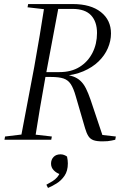

<svg xmlns="http://www.w3.org/2000/svg" viewBox="-20 -690 622 948"><path d="M2 0 5 -16 105 -28H130L236 -16L233 0ZM81 0 149 -359Q163 -436 176 -514.5Q189 -593 201 -670H272L204 -308Q190 -231 177 -154Q164 -77 152 0ZM116 -654 119 -670H247V-642H221ZM486 8Q457 8 441 2Q425 -4 416 -18.5Q407 -33 400 -57L354 -215Q343 -254 329.5 -274.5Q316 -295 293.5 -302.5Q271 -310 232 -310H160L165 -334H274Q332 -334 373 -359.5Q414 -385 436.5 -429Q459 -473 459 -527Q459 -583 429.5 -614.5Q400 -646 338 -646H218L223 -670H339Q428 -670 478 -630.5Q528 -591 528 -525Q528 -488 512.5 -452Q497 -416 466.5 -386.5Q436 -357 391.5 -338Q347 -319 290 -315V-323Q320 -320 341 -312.5Q362 -305 377.5 -290.5Q393 -276 404.5 -253Q416 -230 427 -198L488 -16L455 -27L552 -16L549 0Q540 2 531 4Q522 6 511.5 7Q501 8 486 8ZM315 117Q315 154 298.5 178Q282 202 259 216Q236 230 217 238L209 222Q226 213 239.5 204.5Q253 196 262.5 185Q272 174 277 160L279 171Q259 165 245.5 151Q232 137 232 118Q232 98 244.5 85Q257 72 279 72Q288 72 296 75Q304 78 311 83Q313 93 314 101Q315 109 315 117Z"/></svg>

Font: Source Serif 4 60pt
Style: Italic
Weight: 400
Italic angle: -12°
Version: Version 4.004;hotconv 1.0.116;makeotfexe 2.5.65601